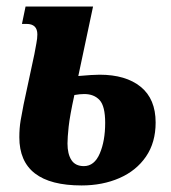

<svg xmlns="http://www.w3.org/2000/svg" viewBox="-20 -556 523 586"><path d="M229 10Q39 10 39 -137Q39 -165 43 -188.5Q47 -212 52 -237L85 -391Q88 -408 91 -423.5Q94 -439 94 -451Q94 -483 61 -483H47L58 -536H264L219 -324Q242 -326 257.5 -327Q273 -328 284 -328Q364 -328 409.5 -291Q455 -254 455 -182Q455 -121 425.5 -78Q396 -35 344.5 -12.5Q293 10 229 10ZM236 -49Q268 -49 284.5 -87.5Q301 -126 301 -181Q301 -232 284 -250.5Q267 -269 237 -269Q224 -269 207 -266Q193 -202 189.5 -169Q186 -136 186 -118Q186 -86 198 -67.5Q210 -49 236 -49Z"/></svg>

Font: Noto Serif ExtraCondensed ExtraBold
Style: Italic
Weight: 800
Width: 2
Italic angle: -12°
Designer: Monotype Design Team
Foundry: Monotype Imaging Inc.
Version: Version 2.013